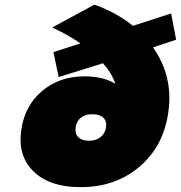

<svg xmlns="http://www.w3.org/2000/svg" viewBox="-20 -772 756 802"><path d="M68.8 -229Q83 -330.1 155.5 -391.6Q228 -453.1 333 -453.1Q411.6 -453.1 461.9 -421.9Q446.8 -466.8 410.2 -507.8L225.1 -450.2L203.1 -554.2L315.9 -590.8Q267.1 -625 207 -652.8L198.2 -657.2L373 -752H376Q467.8 -719.2 535.2 -664.1L694.8 -715.8L715.8 -606L619.1 -574.2Q704.6 -452.1 683.1 -303.2Q663.1 -161.1 562.7 -75.7Q462.4 9.8 315.9 9.8Q188.5 9.8 120.8 -55.2Q53.2 -120.1 68.8 -229ZM295.9 -240.2Q292.5 -213.9 307.1 -199Q321.8 -184.1 351.1 -184.1Q380.9 -184.1 399.9 -199.2Q418.9 -214.4 422.9 -240.2Q426.8 -266.1 411.4 -280.5Q396 -294.9 365.2 -294.9Q335.9 -294.9 317.9 -280.5Q299.8 -266.1 295.9 -240.2Z"/></svg>

Font: Trueno UltraBlack
Style: Italic
Weight: 950
Designer: Julieta Ulanovsky
Foundry: Julieta Ulanovsky
Version: Version 3.001b | FøM Fix